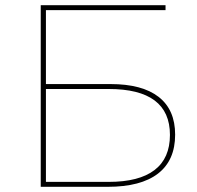

<svg xmlns="http://www.w3.org/2000/svg" viewBox="-20 -720 758 740"><path d="M137 0V-700H618V-681H157V-396H406Q528 -396 591.5 -346.5Q655 -297 655 -201Q655 -102 589 -51Q523 0 395 0ZM157 -19H399Q516 -19 575.5 -64.5Q635 -110 635 -200Q635 -377 399 -377H157Z"/></svg>

Font: Montserrat Thin
Style: Regular
Weight: 100
Designer: Julieta Ulanovsky
Foundry: Julieta Ulanovsky
Version: Version 9.000